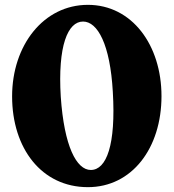

<svg xmlns="http://www.w3.org/2000/svg" viewBox="-20 -753 717 793"><path d="M343 20C525 20 647 -141 647 -356C647 -567 525 -733 343 -733C160 -733 30 -566 30 -355C30 -140 152 20 343 20ZM355 -51C296 -51 245 -149 231 -353C218 -564 260 -664 323 -664C383 -664 435 -570 446 -373C459 -155 420 -51 355 -51Z"/></svg>

Font: Sinistre Bold
Style: Regular
Weight: 900
Designer: Jules Durand
Foundry: Collletttivo
Version: Version 69.420;Glyphs 3.2 (3217)